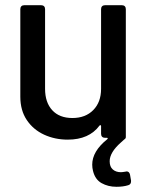

<svg xmlns="http://www.w3.org/2000/svg" viewBox="-20 -529 581 737"><path d="M466 129Q476 129 479 141L483 164V167Q483 179 472 182Q453 188 427 188Q395 188 370 174Q345 160 337 127Q334 115 334 103Q334 52 391 6Q394 4 393.5 2Q393 0 391 0H383Q376 0 372 -4Q368 -8 368 -15V-45Q368 -48 366 -48.5Q364 -49 362 -47Q322 7 240 7Q191 7 149.5 -12Q108 -31 83 -68Q58 -105 58 -158V-494Q58 -501 62 -505Q66 -509 73 -509H138Q145 -509 149 -505Q153 -501 153 -494V-188Q153 -136 180.5 -106Q208 -76 258 -76Q308 -76 338 -106.5Q368 -137 368 -188V-494Q368 -501 372 -505Q376 -509 383 -509H448Q455 -509 459 -505Q463 -501 463 -494V-3Q463 1 461 3Q459 5 454.5 8.5Q450 12 444 18Q401 56 401 90Q401 111 413 121.5Q425 132 444 132Q449 132 461 130Z"/></svg>

Font: Barlow_Medium_SS
Style: Regular
Weight: 500
Designer: Jeremy Tribby
Foundry: Jeremy Tribby
Version: Version 1.101 August 23, 2024